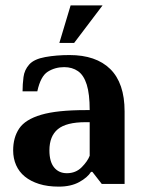

<svg xmlns="http://www.w3.org/2000/svg" viewBox="-20 -685 536 715"><path d="M199 10Q157 10 125.5 0Q94 -10 72.5 -27.5Q51 -45 40 -70Q29 -95 29 -125Q29 -173 51.5 -206.5Q74 -240 133 -257.5Q192 -275 299 -275H314Q314 -335 303 -370Q292 -405 270.5 -420Q249 -435 219 -435Q185 -435 158 -418Q131 -401 119 -345H64Q64 -371 67.5 -398Q71 -425 89 -445Q107 -465 148.5 -472.5Q190 -480 239 -480Q288 -480 326 -467Q364 -454 390.5 -428Q417 -402 430.5 -362.5Q444 -323 444 -270V0H359L324 -45H319Q306 -24 275 -7Q244 10 199 10ZM229 -40Q262 -40 284 -62Q306 -84 314 -105V-230H299Q227 -230 195.5 -204Q164 -178 164 -125Q164 -83 181.5 -61.5Q199 -40 229 -40ZM201 -525 243 -665H362L256 -525Z"/></svg>

Font: El Messiri
Style: Regular
Weight: 400
Designer: Mohamed Gaber
Foundry: Kief Type Foundry
Version: Version 2.020